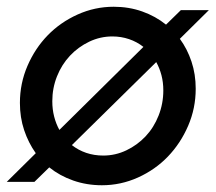

<svg xmlns="http://www.w3.org/2000/svg" viewBox="-24 -539 639 569"><path d="M-4 0 82 -85Q60 -116 47.5 -153.5Q35 -191 35 -234Q35 -292 57.5 -344Q80 -396 117.5 -434.5Q155 -473 206 -496Q257 -519 313 -519Q358 -519 397.5 -505Q437 -491 468 -466L512 -509H595L509 -424Q531 -394 543.5 -356.5Q556 -319 556 -276Q556 -218 533.5 -166Q511 -114 473.5 -75Q436 -36 385 -13Q334 10 278 10Q233 10 193 -4Q153 -18 122 -43L78 0ZM131 -239Q131 -215 136.5 -193.5Q142 -172 152 -154L401 -400Q382 -415 358.5 -423Q335 -431 309 -431Q273 -431 240.5 -415.5Q208 -400 183.5 -374Q159 -348 145 -313Q131 -278 131 -239ZM282 -78Q318 -78 350.5 -93.5Q383 -109 407.5 -135Q432 -161 446 -196.5Q460 -232 460 -271Q460 -295 454.5 -316Q449 -337 439 -355L189 -109Q208 -94 231.5 -86Q255 -78 282 -78Z"/></svg>

Font: Red Hat Display Medium
Style: Italic
Weight: 500
Italic angle: -12°
Designer: Pentagram / MCKL
Foundry: Pentagram / MCKL
Version: Version 1.003; Red Hat Display Medium Italic